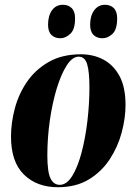

<svg xmlns="http://www.w3.org/2000/svg" viewBox="-20 -773 570 803"><path d="M222 10Q134 10 80 -43Q26 -96 26 -202Q26 -259 42 -319.5Q58 -380 93 -431Q128 -482 184 -514Q240 -546 319 -546Q370 -546 412 -524Q454 -502 479.5 -455.5Q505 -409 505 -334Q505 -279 489 -219Q473 -159 439 -107Q405 -55 351.5 -22.5Q298 10 222 10ZM230 0Q259 0 282 -37Q305 -74 321 -134.5Q337 -195 345.5 -266.5Q354 -338 354 -408Q354 -473 344.5 -504.5Q335 -536 309 -536Q283 -536 259.5 -500Q236 -464 217.5 -403.5Q199 -343 188.5 -270Q178 -197 178 -123Q178 -55 191 -27.5Q204 0 230 0ZM409 -613Q385 -613 371 -627Q357 -641 357 -670Q357 -707 374 -730Q391 -753 419 -753Q442 -753 456 -739Q470 -725 470 -696Q470 -650 450.5 -631.5Q431 -613 409 -613ZM233 -613Q209 -613 195 -627Q181 -641 181 -670Q181 -707 197.5 -730Q214 -753 243 -753Q266 -753 280 -739Q294 -725 294 -696Q294 -650 274 -631.5Q254 -613 233 -613Z"/></svg>

Font: Noto Serif Display ExtraCondensed Black
Style: Italic
Weight: 900
Width: 2
Italic angle: -12°
Designer: Monotype Design Team
Foundry: Monotype Imaging Inc.
Version: Version 2.009